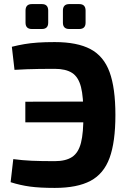

<svg xmlns="http://www.w3.org/2000/svg" viewBox="-20 -908 632 940"><path d="M248 -702Q358 -702 423 -667.5Q488 -633 516.5 -555Q545 -477 545 -345Q545 -213 516.5 -135Q488 -57 423 -22.5Q358 12 248 12Q175 12 127 5.5Q79 -1 32 -16L45 -129Q90 -123 135.5 -121Q181 -119 248 -119Q302 -119 333 -139.5Q364 -160 376.5 -209Q389 -258 388 -345Q389 -433 376.5 -482Q364 -531 333 -551Q302 -571 248 -571Q205 -571 172.5 -570.5Q140 -570 112 -569Q84 -568 51 -566L38 -679Q70 -687 99.5 -692Q129 -697 164.5 -699.5Q200 -702 248 -702ZM510 -411V-309H104V-410ZM368 -888Q399 -888 399 -856V-797Q399 -766 368 -766H319Q288 -766 288 -797V-856Q288 -888 319 -888ZM185 -888Q216 -888 216 -856V-797Q216 -766 185 -766H136Q105 -766 105 -797V-856Q105 -888 136 -888Z"/></svg>

Font: Exo 2
Style: Bold
Weight: 700
Designer: Natanael Gama
Foundry: Natanael Gama
Version: Version 2.010